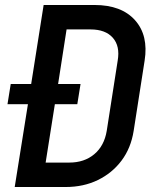

<svg xmlns="http://www.w3.org/2000/svg" viewBox="-20 -750 640 770"><path d="M39 0 92 -332H10L23 -413H105L155 -730H359Q467 -730 521.5 -669Q576 -608 560 -507L516 -225Q505 -156 467.5 -106Q430 -56 372.5 -28Q315 0 243 0ZM163 -98H258Q318 -98 358 -131.5Q398 -165 408 -225L452 -507Q462 -565 432.5 -598.5Q403 -632 343 -632H247L213 -413H303L290 -332H200Z"/></svg>

Font: NKDuy Mono SemiBold
Style: Italic
Weight: 600
Italic angle: -9°
Monospace: yes
Designer: NKDuy
Foundry: NKDuy
Version: Version 2.251; ttfautohint (v1.8.4.7-5d5b)